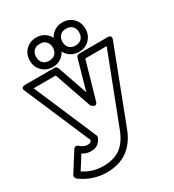

<svg xmlns="http://www.w3.org/2000/svg" viewBox="-331 -951 1195 1316"><g transform="rotate(-30 266.0 -293.0)"><path d="M-85.9 127 7.8 -21Q9.8 -23.9 12.7 -26.9Q15.6 -29.8 20.5 -32.5Q25.4 -35.2 32.2 -33.7Q39.1 -32.2 45.9 -25.9Q73.2 -1 102.1 -1Q116.2 -1 122.8 -4.4Q129.4 -7.8 134.8 -17.1L136.2 -19L-85.9 -537.1Q-86.9 -538.6 -87.9 -540.8Q-88.9 -543 -90.1 -549.1Q-91.3 -555.2 -89.8 -559.8Q-88.4 -564.5 -81.8 -568.1Q-75.2 -571.8 -63 -571.8H168Q176.3 -571.8 182.9 -566.9Q189.5 -562 191.9 -555.2L273.9 -317.9L340.8 -554.2Q342.8 -562.5 349.6 -567.1Q356.4 -571.8 365.2 -571.8H588.9Q589.8 -571.8 591.1 -571.8Q592.3 -571.8 595.9 -571.5Q599.6 -571.3 602.5 -570.3Q605.5 -569.3 608.6 -566.9Q611.8 -564.5 613.5 -561Q615.2 -557.6 615 -551.8Q614.7 -545.9 611.8 -538.1L387.2 46.9Q314.5 229 124 229Q12.2 229 -80.1 160.2Q-87.4 154.3 -89.1 144.8Q-90.8 135.3 -85.9 127ZM-30.8 132.8Q40 179.2 124 179.2Q205.1 179.2 256.8 143.6Q308.6 107.9 340.8 28.8L553.2 -522H383.8L299.8 -228Q296.4 -216.3 290.3 -211.9Q284.2 -207.5 277.8 -209.5Q271.5 -211.4 265.4 -215.3Q259.3 -219.2 255.9 -223.1L252 -227.1L149.9 -522H-24.9L187 -26.9Q191.9 -15.6 185.1 -3.9L178.2 8.8Q154.3 48.8 102.1 48.8Q64.9 48.8 35.2 28.8ZM46.9 -698.2Q46.9 -748.5 79.8 -781.7Q112.8 -814.9 163.1 -814.9Q213.4 -814.9 246.1 -781.7Q278.8 -748.5 278.8 -698.2Q278.8 -648.4 245.8 -615.2Q212.9 -582 163.1 -582Q113.3 -582 80.1 -615.2Q46.9 -648.4 46.9 -698.2ZM97.2 -698.2Q97.2 -668 114.7 -649.9Q132.3 -631.8 163.1 -631.8Q193.8 -631.8 211.4 -649.9Q229 -668 229 -698.2Q229 -729 211.4 -747.1Q193.8 -765.1 163.1 -765.1Q132.3 -765.1 114.7 -747.1Q97.2 -729 97.2 -698.2ZM254.9 -698.2Q254.9 -748.5 287.8 -781.7Q320.8 -814.9 371.1 -814.9Q421.4 -814.9 454.1 -781.7Q486.8 -748.5 486.8 -698.2Q486.8 -648.4 453.9 -615.2Q420.9 -582 371.1 -582Q321.3 -582 288.1 -615.2Q254.9 -648.4 254.9 -698.2ZM305.2 -698.2Q305.2 -668 322.8 -649.9Q340.3 -631.8 371.1 -631.8Q401.9 -631.8 419.4 -649.9Q437 -668 437 -698.2Q437 -729 419.4 -747.1Q401.9 -765.1 371.1 -765.1Q340.3 -765.1 322.8 -747.1Q305.2 -729 305.2 -698.2Z"/></g></svg>

Font: Trueno Black Outline
Style: Regular
Weight: 900
Width: 6
Designer: Julieta Ulanovsky
Foundry: Julieta Ulanovsky
Version: Version 3.001b | FøM Fix